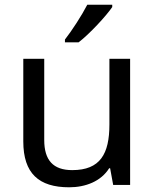

<svg xmlns="http://www.w3.org/2000/svg" viewBox="-20 -786 658 816"><path d="M457 -756V-766H351C328 -721 285 -655 256 -618V-606H314C361 -642 432 -719 457 -756ZM533 -536H445V-257C445 -132 406 -63 287 -63C206 -63 168 -105 168 -191V-536H79V-185C79 -49 145 10 274 10C343 10 409 -15 444 -71H448L461 0H533Z"/></svg>

Font: Noto Sans Hebrew Droid
Style: Bold
Weight: 700
Designer: Monotype Design Team
Foundry: Monotype Imaging Inc.
Version: Version 1.100